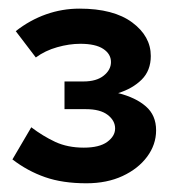

<svg xmlns="http://www.w3.org/2000/svg" viewBox="-20 -627 414 445"><path d="M173.2 -438.2Q203.8 -438.2 220.5 -451.8Q237.2 -465.2 237.2 -483.2Q237.2 -501.8 219.4 -513.6Q201.5 -525.5 166.2 -525.5Q140.5 -525.5 112.6 -517.6Q84.8 -509.8 63 -493.8L16.5 -554.8Q49.2 -580.5 86.8 -593.8Q124.2 -607 164.2 -607Q243.2 -607 286.4 -575Q329.5 -543 329.5 -497.2Q329.5 -463.5 308.4 -442.5Q287.2 -421.5 253.8 -411.2Q294.5 -401 318.1 -380.4Q341.8 -359.8 341.8 -325Q341.8 -291.8 321 -263.8Q300.2 -235.8 264 -219Q227.8 -202.2 180.2 -202.2Q125 -202.2 84.5 -216.4Q44 -230.5 8.8 -257.5L52.5 -332Q79 -311.8 107.9 -298.2Q136.8 -284.8 174.2 -284.8Q210.2 -284.8 228.5 -298.1Q246.8 -311.5 246.8 -329.2Q246.8 -347.5 229.5 -360.8Q212.2 -374 179.2 -374H129.5V-438.2Z"/></svg>

Font: Podkova VF Beta
Style: Regular
Weight: 400
Designer: Ilya Yudin
Foundry: Cyreal (www.cyreal.org)
Version: Version 2.100